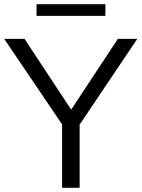

<svg xmlns="http://www.w3.org/2000/svg" viewBox="-32 -889 670 909"><path d="M0 0ZM262 0V-300L-12 -705H84L305 -370L526 -705H618L345 -299V0ZM141 -814V-869H467V-814Z"/></svg>

Font: Winston
Style: Regular
Weight: 400
Designer: Original fonts by Vernon Adams / Changes by Cristiano Sobral
Foundry: Original fonts by Vernon Adams / Changes by Cristiano Sobral
Version: Version 2.503;July 17, 2020;FontCreator 13.0.0.2655 64-bit